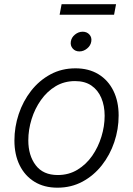

<svg xmlns="http://www.w3.org/2000/svg" viewBox="-20 -872 627 904"><path d="M250.5 11.7Q188 11.7 142.6 -16.1Q97.2 -43.9 72.5 -94Q47.9 -144 47.9 -210.4Q47.9 -273.9 68.1 -334.7Q88.4 -395.5 126.2 -444.1Q164.1 -492.7 217 -521.5Q270 -550.3 335.4 -550.3Q397.9 -550.3 443.6 -522.5Q489.3 -494.6 513.9 -444.6Q538.6 -394.5 538.6 -328.1Q538.6 -263.7 518.1 -202.9Q497.6 -142.1 459.5 -93.8Q421.4 -45.4 368.4 -16.8Q315.4 11.7 250.5 11.7ZM252 -47.9Q303.7 -47.9 344.7 -72.8Q385.7 -97.7 414.1 -138.4Q442.4 -179.2 457.5 -228.5Q472.7 -277.8 472.7 -326.7Q472.7 -374 457 -410.9Q441.4 -447.8 410.6 -469Q379.9 -490.2 333.5 -490.2Q282.7 -490.2 242.2 -466.1Q201.7 -441.9 172.9 -401.1Q144 -360.4 128.7 -310.8Q113.3 -261.2 113.3 -210.9Q113.3 -140.1 148.2 -94Q183.1 -47.9 252 -47.9ZM354 -629.9Q334 -629.9 322.3 -643.6Q310.5 -657.2 313.5 -676.3Q316.4 -695.8 333 -709.2Q349.6 -722.7 369.1 -722.7Q389.2 -722.7 401.1 -709.2Q413.1 -695.8 409.7 -676.3Q406.7 -657.2 390.1 -643.6Q373.5 -629.9 354 -629.9ZM526.4 -852.1 517.1 -802.7H260.7L270 -852.1Z"/></svg>

Font: Inter 16pt Light
Style: Italic
Weight: 300
Italic angle: -9.3988°
Version: Version 4.001;git-66647c0bb